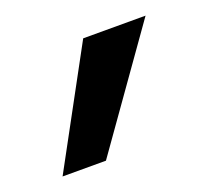

<svg xmlns="http://www.w3.org/2000/svg" viewBox="-59 -194 429 394"><g transform="rotate(-20 155.0 3.0)"><path d="M291 -123 112.8 128.9H18.1L154.8 -123Z"/></g></svg>

Font: Perun
Style: Bold Italic
Weight: 700
Italic angle: -12°
Foundry: Copyright (c) Stefan Peev, Context Ltd, 2016
Version: Version 001.000